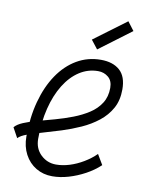

<svg xmlns="http://www.w3.org/2000/svg" viewBox="-94 -925 788 1007"><g transform="rotate(10 300.0 -421.0)"><path d="M471 -143 503 -89Q470 -58 427.5 -35Q385 -12 340.5 1Q296 14 254 14Q206 14 167.5 -9Q129 -32 107 -73.5Q85 -115 85 -168Q85 -270 108 -355Q131 -440 173 -502Q215 -564 273 -598Q331 -632 401 -632Q465 -632 501.5 -599.5Q538 -567 538 -498Q538 -440 514.5 -397.5Q491 -355 451 -323.5Q411 -292 362 -270Q313 -248 262.5 -232Q212 -216 166 -203Q120 -190 86.5 -178Q53 -166 39 -151L10 -204Q24 -221 55 -234Q86 -247 128.5 -258.5Q171 -270 218 -283Q265 -296 310.5 -313.5Q356 -331 393 -355Q430 -379 452 -413.5Q474 -448 474 -495Q474 -533 451 -552Q428 -571 397 -571Q343 -571 297.5 -541.5Q252 -512 218.5 -458Q185 -404 166.5 -330Q148 -256 148 -167Q148 -115 182 -82.5Q216 -50 263 -50Q298 -50 335 -61.5Q372 -73 408 -94.5Q444 -116 471 -143ZM371 -682 335 -728 507 -856 542 -810Z"/></g></svg>

Font: Victor Mono Thin Light
Style: Italic
Weight: 300
Italic angle: -12°
Monospace: yes
Version: Version 1.561;gftools[0.9.30]